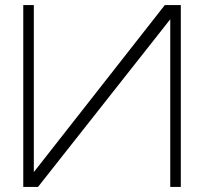

<svg xmlns="http://www.w3.org/2000/svg" viewBox="-20 -735 802 755"><path d="M691 0H649.5V-690.5L665.5 -679.5L129.5 0H71.5V-715H113V-24.5L103 -45.5L628 -715H691Z"/></svg>

Font: Russolo 10pt ExtraLight
Style: Regular
Weight: 200
Designer: Micah Stupak-Hahn
Version: Version 1.000